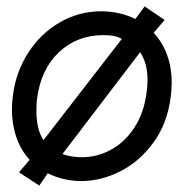

<svg xmlns="http://www.w3.org/2000/svg" viewBox="-20 -551 607 596"><path d="M72 -55Q45 -84 31 -124.5Q17 -165 17 -211Q17 -233 20 -254Q29 -327 67.5 -387Q106 -447 165.5 -481.5Q225 -516 295 -516Q323 -516 351 -509.5Q379 -503 400 -492L429 -531L491 -489L457 -449Q485 -419 499 -379.5Q513 -340 513 -295Q513 -274 510 -251Q500 -169 457 -109.5Q414 -50 354 -19.5Q294 11 232 11Q178 11 128 -13L102 25L39 -16ZM302 -442Q219 -442 163 -389Q107 -336 95 -245Q93 -232 93 -207Q93 -149 115 -116L358 -430Q340 -442 302 -442ZM435 -264Q438 -285 438 -303Q438 -354 415 -389L174 -73Q199 -63 235 -63Q282 -63 325 -86.5Q368 -110 397.5 -155.5Q427 -201 435 -264Z"/></svg>

Font: Bellota Text
Style: Bold Italic
Weight: 700
Italic angle: -7.5°
Designer: Kemie Guaida
Foundry: Kemie Guaida
Version: Version 4.001